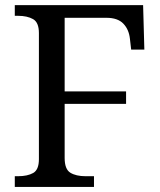

<svg xmlns="http://www.w3.org/2000/svg" viewBox="-20 -734 630 754"><path d="M397.9 -664.1H233.9V-375H475.1V-326.2H233.9V-113.8Q233.9 -69.3 256.3 -55.7Q278.8 -42 315.9 -42H349.1V0H38.1V-42H50.8Q87.9 -42 110.4 -54.7Q132.8 -67.4 132.8 -108.9V-604Q132.8 -646 109.9 -658.9Q86.9 -671.9 50.8 -671.9H38.1V-713.9H542L546.9 -539.1H495.1L490.2 -582Q486.3 -618.2 464.4 -641.1Q442.4 -664.1 397.9 -664.1Z"/></svg>

Font: Koh Santepheap
Style: Regular
Weight: 400
Designer: Danh Hong
Version: Version 2.002; ttfautohint (v1.8.3)